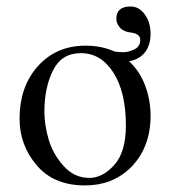

<svg xmlns="http://www.w3.org/2000/svg" viewBox="-20 -559 541 589"><path d="M40 -194.8Q40 -290 92.8 -352.1Q149.9 -418.9 242.2 -418.9Q292 -418.9 331.5 -400.9Q343.3 -398.9 358.9 -398.9Q374 -398.9 392.1 -407.5Q410.2 -416 410.2 -437Q410.2 -455.1 382.8 -459Q360.8 -460.9 348.9 -473.4Q336.9 -485.8 336.9 -502Q336.9 -539.1 380.9 -539.1Q406.7 -539.1 424.3 -514.6Q441.9 -490.2 441.9 -455.1Q441.9 -432.1 434.1 -414.3Q426.3 -396.5 411.4 -385.5Q396.5 -374.5 376 -371.1Q409.2 -340.3 425.5 -295.9Q441.9 -251.5 441.9 -204.1Q441.9 -105 379.9 -43.9Q323.7 10.3 240.2 9.8Q145 9.8 92.5 -52Q40 -113.8 40 -194.8ZM228 -396Q168.9 -396 142.6 -343Q116.2 -290 116.2 -216.8Q116.2 -175.8 129.2 -131.3Q142.1 -86.9 175 -50Q208 -13.2 253.9 -13.2Q294.9 -13.2 330.6 -53Q366.2 -92.8 366.2 -173.8Q366.2 -275.9 328.1 -335.9Q290 -396 228 -396Z"/></svg>

Font: Linux Libertine Display
Style: Regular
Weight: 400
Designer: Philipp H. Poll
Foundry: Philipp H. Poll
Version: Version 5.0.9